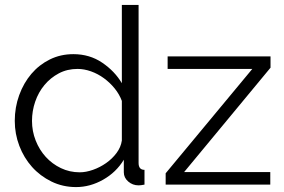

<svg xmlns="http://www.w3.org/2000/svg" viewBox="-20 -750 1153 780"><path d="M653 -46 1005 -470H661V-521H1079V-475L728 -51H1078V0H653ZM289 10Q235 10 189 -12.5Q143 -35 110 -72Q77 -109 58.5 -157.5Q40 -206 40 -259Q40 -314 58 -363.5Q76 -413 107.5 -450Q139 -487 182.5 -508.5Q226 -530 278 -530Q344 -530 395 -495.5Q446 -461 475 -412V-730H543V-88Q543 -60 567 -60V0Q552 3 543 3Q519 3 501 -12.5Q483 -28 483 -50V-101Q452 -50 399 -20Q346 10 289 10ZM304 -50Q329 -50 357.5 -60Q386 -70 411 -87.5Q436 -105 453.5 -128.5Q471 -152 475 -179V-340Q465 -367 446 -390.5Q427 -414 402.5 -432Q378 -450 350 -460Q322 -470 295 -470Q253 -470 219 -452Q185 -434 160.5 -404.5Q136 -375 123 -337Q110 -299 110 -259Q110 -217 125 -179Q140 -141 166 -112.5Q192 -84 227.5 -67Q263 -50 304 -50Z"/></svg>

Font: Boldmen
Style: Regular
Weight: 400
Designer: Matt McInerney, Pablo Impallari, Rodrigo Fuenzalida
Foundry: LIVING CONCEPT
Version: Version 1.000